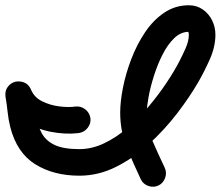

<svg xmlns="http://www.w3.org/2000/svg" viewBox="-53 -618 839 730"><path d="M291 -168Q293 -148 280 -131.5Q267 -115 246 -112Q195 -106 139.5 -117Q84 -128 38 -157.5Q-8 -187 -29 -239Q-37 -260 -24.5 -275.5Q-12 -291 7 -296Q27 -302 45.5 -295.5Q64 -289 68 -267Q76 -220 83 -180.5Q90 -141 105.5 -112Q121 -83 154.5 -67Q188 -51 249 -51Q296 -51 342.5 -73Q389 -95 432 -132Q475 -169 512.5 -213.5Q550 -258 580 -303Q610 -348 629 -385Q640 -406 652.5 -434Q665 -462 665 -486Q665 -490 664 -494Q663 -497 662 -498Q663 -497 665 -497Q634 -497 609 -472.5Q584 -448 565 -410.5Q546 -373 532.5 -330.5Q519 -288 512 -250Q505 -212 505 -190Q505 -133 527 -82Q549 -31 573 19Q582 38 575 58Q568 78 550 87Q531 96 511 89Q491 82 482 63Q453 2 428.5 -59Q404 -120 404 -190Q404 -231 414.5 -284.5Q425 -338 446 -393Q467 -448 498 -494.5Q529 -541 571 -569.5Q613 -598 665 -598Q695 -598 718 -582Q741 -566 753.5 -540.5Q766 -515 766 -486Q766 -440 744.5 -392Q723 -344 701 -306Q668 -249 620.5 -187Q573 -125 514 -71Q455 -17 388 16.5Q321 50 249 50Q151 50 81 6.5Q11 -37 -14 -135Q-21 -163 -24 -192Q-27 -221 -32 -250Q-35 -272 -24 -287Q-13 -302 4 -307Q21 -311 38.5 -304.5Q56 -298 65 -277Q77 -248 107 -233Q137 -218 172.5 -213.5Q208 -209 234 -213Q255 -215 271.5 -202Q288 -189 291 -168Z"/></svg>

Font: FRB American Cursive Guidelines Arrows Ultra
Style: Bold Italic
Weight: 1000
Italic angle: -25°
Version: Version 2.0;Modular Font Editor K font №1